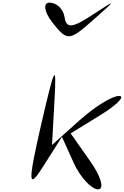

<svg xmlns="http://www.w3.org/2000/svg" viewBox="-20 -1396 937 1451"><path d="M290 -450C189 -9 192 43 308 -141L448 -362L538 -163C586 -57 672 35 721 35C771 35 744 -61 663 -176L514 -388L743 -529C865 -604 929 -671 880 -671C827 -671 698 -591 579 -485L373 -300L392 -640C408 -929 394 -900 290 -450ZM354 -1376C303 -1376 314 -1305 376 -1226C488 -1084 503 -1085 683 -1244C863 -1403 864 -1405 679 -1284C526 -1183 481 -1179 468 -1266C459 -1328 408 -1376 354 -1376Z"/></svg>

Font: Venom Sans
Style: Obl
Weight: 400
Version: Version 1.001